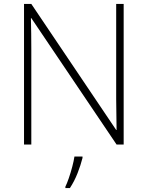

<svg xmlns="http://www.w3.org/2000/svg" viewBox="-20 -827 751 975"><path d="M608 -93H572L139 -735H137Q138 -694 138.5 -655.5Q139 -617 139 -574V-93H102V-807H139L570 -167H572Q572 -201 571 -244Q570 -287 570 -324V-807H608ZM399 -25Q390 11 374 52Q358 93 335 128H312V121Q320 105 329.5 77.5Q339 50 347 19.5Q355 -11 358 -32H399Z"/></svg>

Font: Noto Sans Kannada UI ExtraLight
Style: Regular
Weight: 200
Designer: Jelle Bosma - Monotype Design Team
Foundry: Monotype Imaging Inc.
Version: Version 2.005; ttfautohint (v1.8.4.7-5d5b)